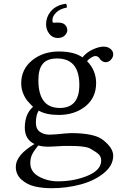

<svg xmlns="http://www.w3.org/2000/svg" viewBox="-20 -764 680 1021"><path d="M401.9 -312Q401.9 -453.1 283.2 -453.1Q231.4 -453.1 207.8 -425Q184.1 -397 184.1 -337.9Q184.1 -189.9 297.9 -189.9Q401.9 -189.9 401.9 -312ZM183.1 9.8Q159.2 39.6 150.1 58.8Q141.1 78.1 141.1 103Q141.1 149.9 187 175Q232.9 200.2 288.1 200.2Q375 200.2 446.5 170.2Q518.1 140.1 518.1 89.8Q518.1 70.8 506.6 58.3Q495.1 45.9 460.9 26.9Q454.1 22.9 446 20.5Q438 18.1 427 16.6Q416 15.1 408 14.2Q399.9 13.2 386 12.7Q372.1 12.2 364.5 12.2Q356.9 12.2 339.4 12.2Q321.8 12.2 314.9 12.2Q309.1 12.2 280 14.2Q251 16.1 230 16.1Q207 15.6 183.1 9.8ZM541 -433.1Q532.2 -433.1 522.7 -439.5Q513.2 -445.8 509.8 -453.1Q501 -466.3 486.8 -465.8Q477.1 -465.8 463.6 -457Q450.2 -448.2 442.9 -439Q490.7 -390.1 491.2 -323.2Q491.2 -244.1 434.1 -198.5Q377 -152.8 292 -152.8Q225.1 -152.8 186 -175.8Q170.9 -153.8 170.9 -110.8Q170.9 -77.6 192.4 -62.7Q213.9 -47.9 244.1 -47.9L279.8 -49.8Q335.9 -55.7 357.9 -56.2Q482.9 -56.2 528.8 -19Q582 22.9 582 64Q582 115.7 532.5 156.2Q482.9 196.8 408.9 216.8Q335 236.8 253.9 236.8Q205.1 236.8 164.6 227.3Q124 217.8 94 190.9Q64 164.1 64 123Q64 61 163.1 2Q112.3 -22.9 111.8 -84Q111.8 -158.2 155.8 -195.8Q136.7 -214.8 124.8 -229Q112.8 -243.2 102.8 -268.1Q92.8 -293 92.8 -320.8Q92.8 -396 150.9 -443.1Q209 -490.2 293 -490.2Q374 -490.2 418.9 -459Q439 -484.9 472.4 -500.5Q505.9 -516.1 530.8 -516.1Q552.7 -516.1 567.4 -504.2Q582 -492.2 582 -475.1Q582 -459 569.6 -446Q557.1 -433.1 541 -433.1ZM287.1 -562Q259.3 -562 242.2 -584Q225.1 -606 225.1 -634.8Q225.1 -671.9 248 -701.2Q276.9 -737.3 331.1 -744.1Q335.9 -739.3 335.9 -724.1Q296.9 -716.3 277.8 -696.5Q258.8 -676.8 258.8 -657.2Q258.8 -651.4 259.3 -648.2Q259.8 -645 262.5 -644Q265.1 -643.1 267.1 -643.1Q269 -643.1 275.6 -643.6Q282.2 -644 288.1 -644Q314.9 -644 326.4 -631.6Q337.9 -619.1 337.9 -603Q337.9 -588.9 324.5 -575.4Q311 -562 287.1 -562Z"/></svg>

Font: Linux Libertine Mono
Style: Mono
Weight: 400
Designer: Philipp H. Poll
Foundry: Philipp H. Poll
Version: Version 5.1.7 ; ttfautohint (v0.9)